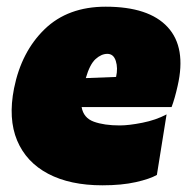

<svg xmlns="http://www.w3.org/2000/svg" viewBox="-20 -538 566 574"><path d="M286 16Q189.5 16 124 -18.5Q58.5 -53 31.2 -118Q4 -183 22 -274Q44 -383.5 113.5 -450.8Q183 -518 296 -518Q425 -518 481.2 -457Q537.5 -396 511 -281Q502.5 -243 493 -218H224Q229.5 -185.5 260.5 -174.2Q291.5 -163 338 -163Q365 -163 405.5 -171Q446 -179 478 -196L449 -15Q428 -3 386 6.5Q344 16 286 16ZM301 -377Q283 -377 265.8 -361.5Q248.5 -346 236.5 -304.5L327 -308Q333 -334.5 326.2 -355.8Q319.5 -377 301 -377Z"/></svg>

Font: Commissioner Black
Style: Italic
Weight: 900
Italic angle: -12°
Designer: Kostas Bartsokas
Foundry: Kostas Bartsokas
Version: Version 1.000; ttfautohint (v1.8.3)